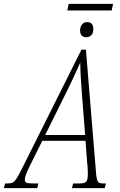

<svg xmlns="http://www.w3.org/2000/svg" viewBox="-75 -970 620 990"><path d="M272 -916 279 -950H508L501 -916ZM371 -778Q338 -778 338 -813Q338 -831 347.5 -843.5Q357 -856 374 -856Q406 -856 406 -821Q406 -797 395 -787.5Q384 -778 371 -778ZM-55 0 -49 -24H-36Q-20 -24 -10 -28.5Q0 -33 10.5 -49.5Q21 -66 39 -102L345 -714H368L419 -93Q421 -62 424.5 -47.5Q428 -33 435 -28.5Q442 -24 457 -24H471L465 0H296L302 -24H334Q361 -24 369.5 -33Q378 -42 378 -75Q378 -83 377 -102.5Q376 -122 374 -135L366 -244H143L76 -109Q63 -82 58 -67.5Q53 -53 53 -44Q53 -32 61.5 -28Q70 -24 98 -24H123L117 0ZM265 -490 158 -274H364L347 -489Q344 -533 341.5 -572.5Q339 -612 339 -648Q323 -612 306 -575Q289 -538 265 -490Z"/></svg>

Font: Noto Serif ExtraCondensed ExtraLight
Style: Italic
Weight: 200
Width: 2
Italic angle: -12°
Designer: Monotype Design Team
Foundry: Monotype Imaging Inc.
Version: Version 2.014; ttfautohint (v1.8.4.7-5d5b)